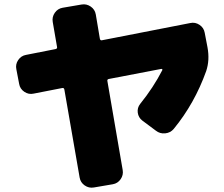

<svg xmlns="http://www.w3.org/2000/svg" viewBox="-20 -811 1040 892"><path d="M931 -659 944 -591Q955 -532 938 -481Q884 -330 787 -212Q772 -194 747.5 -191.5Q723 -189 704 -204L641 -251Q623 -265 620 -287.5Q617 -310 631 -328Q693 -405 734 -485Q736 -490 730 -491L485 -444Q477 -442 479 -434L550 -21Q554 2 540.5 21.5Q527 41 504 45L416 60Q393 64 373.5 50.5Q354 37 350 14L279 -395Q277 -404 269 -402L136 -376Q113 -371 93 -384.5Q73 -398 69 -421L56 -489Q51 -512 64.5 -532Q78 -552 101 -556L238 -583Q247 -585 245 -593L225 -709Q221 -732 234.5 -751.5Q248 -771 271 -775L359 -790Q382 -794 401.5 -780.5Q421 -767 425 -744L444 -631Q446 -622 454 -624L864 -704Q887 -709 907 -695.5Q927 -682 931 -659Z"/></svg>

Font: Rounded Mplus 1c Black
Style: Regular
Weight: 900
Version: Version 1.059.20150529